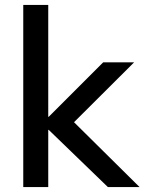

<svg xmlns="http://www.w3.org/2000/svg" viewBox="-20 -756 584 776"><path d="M74 0V-736H175V-284H177L397 -504H522L256 -239L257 -284L544 0H416L177 -231H175V0Z"/></svg>

Font: Mulish ExtraLight SemiBold
Style: Regular
Weight: 600
Version: Version 3.603